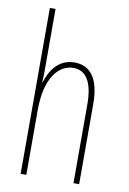

<svg xmlns="http://www.w3.org/2000/svg" viewBox="-86 -813 580 866"><g transform="rotate(10 204.0 -380.0)"><path d="M97 -492V-760H71V0H97V-298C97 -447 158 -512 223 -512C275 -512 313 -472 313 -360V0H339V-366C339 -481 298 -537 224 -537C147 -537 113 -475 97 -424H95C97 -446 97 -461 97 -492Z"/></g></svg>

Font: Noto Sans Tamil ExtraCondensed Thin
Style: Regular
Weight: 100
Width: 2
Designer: Jelle Bosma - Monotype Design Team
Foundry: Monotype Imaging Inc.
Version: Version 2.004